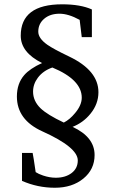

<svg xmlns="http://www.w3.org/2000/svg" viewBox="-20 -738 540 899"><path d="M440.9 -306.2Q440.9 -251 403.3 -205.1Q369.6 -163.6 319.8 -144Q422.9 -96.2 422.9 -12.2Q422.9 55.2 370.4 98.1Q317.9 141.1 236.8 141.1Q156.2 141.1 83 108.9V-22H132.8L138.2 8.8L147 67.9Q160.2 76.7 182.1 84Q212.9 94.2 241.2 94.2Q286.1 94.2 315.2 72.3Q344.2 50.3 344.2 13.2Q344.2 -48.3 178.2 -123Q59.1 -176.8 59.1 -286.1Q59.1 -347.2 93.8 -386.7Q119.6 -416.5 176.8 -442.9Q77.1 -492.7 77.1 -570.8Q77.1 -717.8 271 -717.8Q356.9 -717.8 410.2 -693.8V-564H362.8L353 -645Q300.3 -673.8 258.8 -673.8Q214.4 -673.8 186.8 -650.1Q159.2 -626.5 159.2 -589.8Q159.2 -558.6 201.2 -528.8Q228.5 -509.3 304.2 -473.1Q440.9 -407.7 440.9 -306.2ZM362.8 -280.8Q362.8 -364.7 225.1 -421.9Q181.6 -406.7 157.2 -374Q134.8 -344.2 134.8 -309.1Q134.8 -265.1 169.9 -231Q202.1 -200.2 278.8 -164.1Q306.6 -178.2 331.5 -208.5Q362.8 -245.6 362.8 -280.8Z"/></svg>

Font: Ezra SIL SR
Style: Regular
Weight: 400
Designer: Development by SIL's NRSI team. OpenType tables by Ralph Hancock ( hancock@dircon.co.uk ).
Foundry: Development by SIL's NRSI team.
Version: Version 2.51; 2007